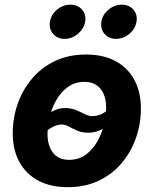

<svg xmlns="http://www.w3.org/2000/svg" viewBox="-20 -778 648 809"><path d="M265.6 10.7Q192.4 10.7 140.6 -17.3Q88.9 -45.4 61.3 -96.4Q33.7 -147.5 33.7 -215.8Q33.7 -281.7 54.9 -341.6Q76.2 -401.4 116 -448Q155.8 -494.6 212.9 -521.5Q270 -548.3 342.3 -548.3Q415 -548.3 466.8 -520.5Q518.6 -492.7 546.1 -441.4Q573.7 -390.1 573.7 -321.3Q573.7 -255.9 552.7 -196.3Q531.7 -136.7 491.9 -89.8Q452.1 -43 395 -16.1Q337.9 10.7 265.6 10.7ZM271 -104.5Q311 -104.5 340.6 -125.7Q370.1 -147 389.4 -180.7Q408.7 -214.4 418 -252.7Q427.2 -291 427.2 -325.2Q427.2 -357.9 416.7 -382.1Q406.2 -406.2 386.2 -419.7Q366.2 -433.1 336.4 -433.1Q296.4 -433.1 266.8 -412.1Q237.3 -391.1 218 -357.7Q198.7 -324.2 189.5 -285.9Q180.2 -247.6 180.2 -212.9Q180.2 -164.1 203.4 -134.3Q226.6 -104.5 271 -104.5ZM147.9 -199.7 110.4 -233.4Q139.2 -263.2 163.1 -283.2Q187 -303.2 209.2 -313Q231.4 -322.8 252.9 -322.8Q279.8 -322.8 300.3 -314.2Q320.8 -305.7 337.6 -297.1Q354.5 -288.6 368.2 -288.6Q390.1 -288.6 411.4 -299.1Q432.6 -309.6 458 -341.3L497.1 -311Q470.2 -279.3 446.5 -258.8Q422.9 -238.3 399.9 -228.5Q377 -218.8 352.5 -218.8Q325.7 -218.8 305.7 -227.5Q285.6 -236.3 270 -244.9Q254.4 -253.4 239.3 -253.4Q220.2 -253.4 197.8 -240.7Q175.3 -228 147.9 -199.7ZM469.2 -614.3Q438 -614.3 420.2 -635.5Q402.3 -656.7 407.2 -686.5Q412.1 -716.8 437.3 -737.5Q462.4 -758.3 493.2 -758.3Q523.9 -758.3 542 -737.5Q560.1 -716.8 555.2 -686.5Q550.3 -656.7 525.1 -635.5Q500 -614.3 469.2 -614.3ZM252.4 -614.3Q221.7 -614.3 203.6 -635.5Q185.5 -656.7 190.4 -686.5Q195.3 -716.8 220.5 -737.5Q245.6 -758.3 276.4 -758.3Q307.6 -758.3 325.7 -737.5Q343.8 -716.8 338.9 -686.5Q333.5 -656.7 308.3 -635.5Q283.2 -614.3 252.4 -614.3Z"/></svg>

Font: Inter 17pt
Style: Bold Italic
Weight: 700
Italic angle: -9.3988°
Version: Version 4.001;git-66647c0bb